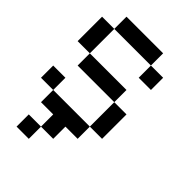

<svg xmlns="http://www.w3.org/2000/svg" viewBox="-284 -896 1235 1235"><g transform="rotate(45 333.5 -278.0)"><path d="M111.1 -111.1H0V-222.2H111.1ZM222.2 222.2H111.1V111.1H222.2ZM222.2 0H111.1V-111.1H444.4V0H333.3V111.1H222.2ZM444.4 -333.3H111.1V-444.4H444.4ZM111.1 -444.4H0V-666.7H111.1ZM555.6 -555.6H444.4V-666.7H555.6ZM444.4 -666.7H111.1V-777.8H444.4ZM555.6 -111.1H444.4V-333.3H555.6Z"/></g></svg>

Font: Pixeloid Mono
Style: Regular
Weight: 400
Monospace: yes
Designer: GGBotNet
Foundry: GGBotNet
Version: 0.5